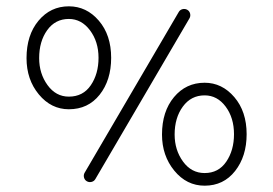

<svg xmlns="http://www.w3.org/2000/svg" viewBox="-20 -568 865 608"><path d="M248 -21 546 -530Q550 -537 558 -539Q566 -541 573 -537Q580 -533 582 -525Q584 -517 580 -510L282 -1Q278 6 270 8Q262 10 255 6Q248 2 246 -6Q244 -14 248 -21ZM198 -222Q142 -222 103 -269Q64 -316 64 -384Q64 -457 102 -502.5Q140 -548 198 -548Q254 -548 293 -502.5Q332 -457 332 -385Q332 -314 295.5 -268Q259 -222 198 -222ZM198 -262Q243 -262 267.5 -298Q292 -334 292 -385Q292 -436 265 -472Q238 -508 198 -508Q155 -508 129.5 -472.5Q104 -437 104 -384Q104 -335 130.5 -298.5Q157 -262 198 -262ZM628 20Q571 20 532 -27.5Q493 -75 493 -142Q493 -215 531 -260.5Q569 -306 628 -306Q683 -306 722 -260.5Q761 -215 761 -143Q761 -73 724.5 -26.5Q688 20 628 20ZM628 -20Q672 -20 696.5 -56Q721 -92 721 -143Q721 -195 694.5 -230.5Q668 -266 628 -266Q585 -266 559 -230.5Q533 -195 533 -142Q533 -93 559.5 -56.5Q586 -20 628 -20Z"/></svg>

Font: Hoogli Light
Style: Regular
Weight: 300
Designer: Anand Singh Naorem
Foundry: Brand New Type
Version: Version 1.00 b007